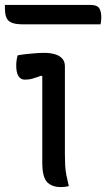

<svg xmlns="http://www.w3.org/2000/svg" viewBox="-27 -757 432 781"><path d="M145 -95V-160V-447L140 -449Q132 -446 123.5 -443Q115 -440 106.5 -437.5Q98 -435 90 -434Q82 -433 74 -433Q57 -433 48 -447.5Q39 -462 39 -490Q39 -501 40.5 -512Q42 -523 45 -532Q56 -534 67.5 -535.5Q79 -537 90 -538Q101 -539 112 -540Q123 -541 133 -541.5Q143 -542 153 -542Q177 -542 196 -536.5Q215 -531 226 -519Q237 -507 237 -487V-130Q237 -106 238 -85.5Q239 -65 243 -44.5Q247 -24 253 0Q245 2 237.5 3Q230 4 221 4Q184 4 164.5 -16.5Q145 -37 145 -95ZM-7 -737H341Q367 -737 376 -724.5Q385 -712 385 -686Q385 -681 384.5 -676.5Q384 -672 383.5 -667Q383 -662 382 -658H67Q36 -658 20 -665Q4 -672 -1.5 -686.5Q-7 -701 -7 -724Z"/></svg>

Font: Code D Ace
Style: Regular
Weight: 400
Version: Version 1.085; ttfautohint (v1.8.4.7-5d5b);Nerd Fonts 3.0.2